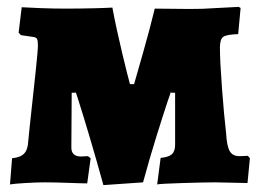

<svg xmlns="http://www.w3.org/2000/svg" viewBox="-20 -529 745 557"><path d="M705 -70 698 2 605 0Q575 0 509.5 2Q444 4 436 6L446 -71Q469 -73 478.5 -81.5Q488 -90 488 -109V-260H476Q480 -276 467 -237Q454 -198 434 -134Q414 -70 395 0L280 8Q259 -68 239.5 -133.5Q220 -199 207.5 -238Q195 -277 200 -260H188L187 -101Q187 -75 215 -75L235 -76L243 -70L233 3Q217 3 178.5 1.5Q140 0 109 0Q86 0 53 2Q20 4 9 6L15 -70Q39 -72 50 -83.5Q61 -95 62 -120L66 -160Q90 -376 90 -394Q90 -410 88 -415Q86 -420 78.5 -421.5Q71 -423 41 -427L34 -434L43 -508Q58 -507 96 -505.5Q134 -504 169 -504Q211 -504 251 -505Q291 -506 306 -507Q317 -448 334 -377Q351 -306 357 -285H369Q375 -306 395 -376Q415 -446 429 -504L529 -503Q573 -503 595 -505L672 -509L678 -506L671 -430Q637 -429 627.5 -422Q618 -415 618 -391Q618 -353 624 -273Q630 -193 636 -142Q638 -105 646.5 -90.5Q655 -76 674 -76Q683 -76 690 -76.5Q697 -77 699 -77ZM62 -120Z"/></svg>

Font: Alegreya SC Black
Style: Regular
Weight: 900
Designer: Juan Pablo del Peral
Foundry: Huerta Tipografica
Version: Version 2.007; ttfautohint (v1.6)